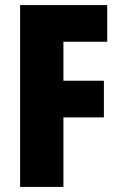

<svg xmlns="http://www.w3.org/2000/svg" viewBox="-20 -734 476 754"><path d="M229 0V-273H388V-417H229V-570H401V-714H59V0Z"/></svg>

Font: Noto Sans Ethiopic ExtraCondensed Black
Style: Regular
Weight: 900
Width: 2
Designer: Monotype Design Team
Foundry: Monotype Imaging Inc.
Version: Version 2.102